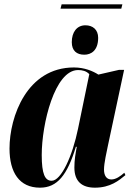

<svg xmlns="http://www.w3.org/2000/svg" viewBox="-20 -858 621 888"><path d="M260 -818H541L546 -838H265ZM370 -605C401 -605 434 -624 434 -683C434 -721 409 -741 375 -741C336 -741 312 -710 312 -663C312 -623 335 -605 370 -605ZM165 10C245 10 291 -48 331 -179H335C329 -145 324 -119 324 -83C324 -19 359 10 419 10C490 10 530 -23 560 -48L555 -59C537 -43 516 -28 495 -28C474 -28 461 -44 461 -74C461 -104 474 -159 479 -184L554 -535H531L435 -513C410 -529 371 -546 322 -546C105 -546 24 -319 24 -171C24 -61 69 10 165 10ZM219 -22C188 -22 173 -53 173 -141C173 -285 233 -534 341 -534C360 -534 379 -530 393 -515L341 -263C315 -136 263 -22 219 -22Z"/></svg>

Font: Noto Serif Display Condensed ExtraBold
Style: Italic
Weight: 800
Width: 3
Italic angle: -12°
Designer: Monotype Design Team
Foundry: Monotype Imaging Inc.
Version: Version 2.009